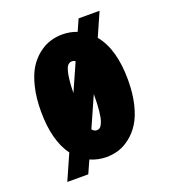

<svg xmlns="http://www.w3.org/2000/svg" viewBox="-115 -634 680 770"><g transform="rotate(-20 225.0 -249.5)"><path d="M224 11Q187.5 11 155 -3.5L130.5 51H41L89 -57.5Q38.5 -126.5 38.5 -251Q38.5 -308.5 49.8 -354.5Q61 -400.5 79 -429.2Q97 -458 121.8 -477.2Q146.5 -496.5 171.8 -504.2Q197 -512 224 -512Q256.5 -512 286 -500.5L308 -550H397.5L353.5 -450.5Q410 -382 410 -251Q410 -193 398.8 -147Q387.5 -101 369 -72Q350.5 -43 325.8 -23.8Q301 -4.5 276 3.2Q251 11 224 11ZM224 -397.5Q212.5 -397.5 205 -388.5Q197.5 -379.5 192.2 -351.8Q187 -324 186 -275.5L238 -392.5Q231.5 -397.5 224 -397.5ZM224 -103.5Q232.5 -103.5 238.5 -109Q244.5 -114.5 250 -129.2Q255.5 -144 258.5 -172.8Q261.5 -201.5 261.5 -244L204 -114.5Q212 -103.5 224 -103.5Z"/></g></svg>

Font: League Mono Condensed
Style: Bold
Weight: 700
Width: 1
Designer: Tyler Finck
Foundry: The League of Moveable Type / Tyler Finck
Version: Version 2.210